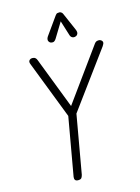

<svg xmlns="http://www.w3.org/2000/svg" viewBox="-168 -1288 1003 1380"><g transform="rotate(-15 333.0 -598.0)"><path d="M235.5 2.5Q219.5 2.5 213.5 -6Q207.5 -14.5 209.5 -28.5L286 -462.5L122 -886.5Q118.5 -896 117.2 -899.8Q116 -903.5 116 -909Q116 -917.5 123.8 -924.2Q131.5 -931 142.5 -931Q157 -931 165.2 -924.5Q173.5 -918 177.5 -906L324 -526L606 -915.5Q613 -925 620.5 -928Q628 -931 638 -931Q645 -931 651.2 -927.8Q657.5 -924.5 661.5 -919.2Q665.5 -914 665.5 -907.5Q665.5 -898.5 654.5 -882L347 -463.5L270.5 -29Q268 -18 262 -7.8Q256 2.5 235.5 2.5ZM485 -1000.5Q471 -995.5 459.8 -1001.5Q448.5 -1007.5 444.5 -1021L409.5 -1133L342 -1022.5Q330 -1003 316.2 -1002.2Q302.5 -1001.5 294 -1008.5Q283.5 -1018 284 -1029.8Q284.5 -1041.5 292 -1052L385 -1182.5Q393.5 -1195 401.8 -1196.5Q410 -1198 417.5 -1198Q422 -1198 429.5 -1193.5Q437 -1189 440.5 -1180.5L497 -1051Q507 -1029 501.8 -1016.5Q496.5 -1004 485 -1000.5Z"/></g></svg>

Font: Edu AU VIC WA NT Pre
Style: Regular
Weight: 400
Designer: Tina and Corey Anderson, Eben Sorkin, Mirko Velimirovic
Foundry: Google for Education
Version: Version 1.001